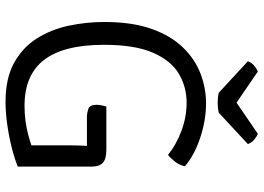

<svg xmlns="http://www.w3.org/2000/svg" viewBox="-146 -772 930 677"><g transform="rotate(90 318.5 -433.0)"><path d="M566 -620.5Q561.5 -601 549.2 -585.2Q537 -569.5 525.5 -561Q490.5 -589.5 441.5 -608Q392.5 -626.5 341.5 -626.5Q286 -626.5 239.8 -599.2Q193.5 -572 165.5 -508.2Q137.5 -444.5 137.5 -335Q137.5 -193.5 190.5 -124.2Q243.5 -55 352.5 -55Q407.5 -55 456.5 -68.5Q505.5 -82 528.5 -93.5L567 -31Q536.5 -19 497.2 -9.2Q458 0.5 416.8 6.2Q375.5 12 338.5 12Q256 12 201.5 -18Q147 -48 115.2 -98.2Q83.5 -148.5 70.2 -210.5Q57 -272.5 57 -336.5Q57 -434 81.2 -502.5Q105.5 -571 146.8 -613.5Q188 -656 239 -675.5Q290 -695 344 -695Q402.5 -695 463.8 -675Q525 -655 566 -620.5ZM492 -214.5Q492 -249 493.8 -273.5Q495.5 -298 499 -315L567 -291V-31L492 -29.5ZM507.5 -343.5Q540.5 -343.5 553.8 -330.8Q567 -318 567 -291V-275H388.5Q379 -275 364 -279.8Q349 -284.5 349 -309Q349 -318 351 -327.2Q353 -336.5 355 -343.5ZM451 -877.5Q461 -874 471.8 -865Q482.5 -856 487.5 -842.5L376.5 -739.5Q369.5 -738 360.2 -737Q351 -736 341.5 -736Q332 -736 323 -737Q314 -738 307 -739.5L195.5 -842.5Q200.5 -856 211.2 -865Q222 -874 232 -877.5L341.5 -802.5Z"/></g></svg>

Font: Signika Light Light
Style: Regular
Weight: 300
Version: Version 2.001